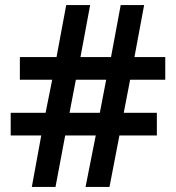

<svg xmlns="http://www.w3.org/2000/svg" viewBox="-20 -734 692 754"><path d="M491 -421 466 -291H596V-202H449L410 0H316L356 -202H236L198 0H105L142 -202H22V-291H159L185 -421H58V-510H202L240 -714H334L296 -510H416L454 -714H546L508 -510H629V-421ZM253 -291H372L397 -421H278Z"/></svg>

Font: Noto Sans Meetei Mayek SemiBold
Style: Regular
Weight: 600
Designer: Monotype Design Team and Neelakash Kshetrimayum
Foundry: Monotype Imaging Inc.
Version: Version 2.002; ttfautohint (v1.8.4.7-5d5b)